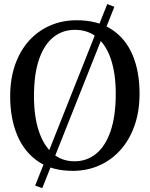

<svg xmlns="http://www.w3.org/2000/svg" viewBox="-20 -854 758 972"><path d="M523 -833.5 559 -819.5 194 98.5 158 85.5ZM353 11Q245.5 12 174.2 -36Q103 -84 67.2 -169.5Q31.5 -255 31.5 -366.5Q31.5 -455 56.5 -526.2Q81.5 -597.5 127 -647.8Q172.5 -698 234 -724.8Q295.5 -751.5 368 -751.5Q474 -751.5 544.8 -705.5Q615.5 -659.5 651 -576Q686.5 -492.5 686.5 -380Q686.5 -292 661.8 -220.2Q637 -148.5 592 -97.2Q547 -46 486 -18Q425 10 353 11ZM357.5 -37.5Q420 -37.5 467 -76Q514 -114.5 540 -190.8Q566 -267 566 -380Q566 -480 542.2 -552.2Q518.5 -624.5 472.2 -663.8Q426 -703 360 -703Q297 -703 250.5 -666Q204 -629 178 -554.5Q152 -480 152 -366.5Q152 -266 176 -192.2Q200 -118.5 245.8 -78Q291.5 -37.5 357.5 -37.5Z"/></svg>

Font: Merriweather 36pt
Style: Regular
Weight: 400
Designer: Eben Sorkin
Foundry: Eben Sorkin
Version: Version 2.100